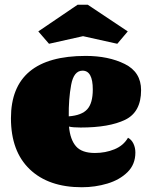

<svg xmlns="http://www.w3.org/2000/svg" viewBox="-20 -765 620 807"><path d="M26 0ZM549 -124Q549 -74 516 -41.5Q483 -9 431.5 6.5Q380 22 324 22Q184 22 105 -53.5Q26 -129 26 -268Q26 -530 340 -530Q436 -530 504.5 -496Q573 -462 573 -386Q573 -294 506 -261.5Q439 -229 319 -229Q286 -229 270 -233Q275 -178 299.5 -150Q324 -122 379 -122Q423 -122 461 -137.5Q499 -153 518 -186Q533 -178 541 -161Q549 -144 549 -124ZM269 -276Q323 -280 346.5 -305.5Q370 -331 370 -389Q370 -468 327 -468Q290 -468 279 -408Q268 -348 269 -276ZM186 -581 141 -633 306 -745H349L517 -633L473 -581L329 -613Z"/></svg>

Font: Sansita Black
Style: Regular
Weight: 900
Designer: Pablo Cosgaya
Foundry: Omnibus-Type
Version: Version 1.006; ttfautohint (v1.5)